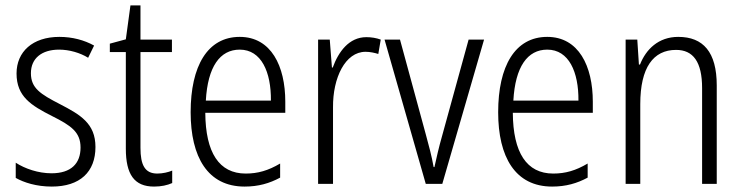

<svg xmlns="http://www.w3.org/2000/svg" viewBox="-20 -678 2734 708"><path d="M332 -136C332 -223 276 -255 201 -294C129 -331 94 -353 94 -408C94 -463 134 -495 198 -495C236 -495 276 -483 305 -465L327 -510C291 -530 247 -542 199 -542C100 -542 41 -487 41 -407C41 -322 95 -289 172 -250C242 -215 277 -191 277 -134C277 -75 242 -39 170 -39C121 -39 72 -56 38 -78V-22C68 -5 114 10 171 10C275 10 332 -44 332 -136Z M560 -38C514 -38 498 -70 498 -133V-486H614V-532H498V-658H461L444 -533L385 -517V-486H444V-130C444 -35 475 10 548 10C575 10 597 5 615 -3V-49C601 -43 580 -38 560 -38Z M864 -542C745 -542 683 -434 683 -264C683 -99 746 10 882 10C933 10 974 -2 1013 -23V-75C969 -49 931 -38 886 -38C788 -38 738 -115 737 -262H1032V-303C1032 -434 980 -542 864 -542ZM864 -495C944 -495 980 -412 979 -307H739C746 -432 791 -495 864 -495Z M1331 -541C1267 -541 1228 -487 1207 -429H1204L1196 -532H1153V0H1208V-282C1207 -391 1253 -487 1328 -487C1345 -487 1362 -483 1375 -479L1384 -532C1368 -538 1349 -541 1331 -541Z M1550 0H1611L1765 -532H1708L1610 -176C1598 -134 1589 -94 1582 -62H1579C1572 -102 1561 -143 1550 -183L1455 -532H1398Z M1998 -542C1879 -542 1817 -434 1817 -264C1817 -99 1880 10 2016 10C2067 10 2108 -2 2147 -23V-75C2103 -49 2065 -38 2020 -38C1922 -38 1872 -115 1871 -262H2166V-303C2166 -434 2114 -542 1998 -542ZM1998 -495C2078 -495 2114 -412 2113 -307H1873C1880 -432 1925 -495 1998 -495Z M2481 -542C2408 -542 2362 -496 2340 -440H2336L2330 -532H2287V0H2341V-294C2341 -429 2389 -494 2473 -494C2536 -494 2569 -450 2569 -353V0H2623V-363C2623 -486 2573 -542 2481 -542Z"/></svg>

Font: Noto Sans Myanmar Condensed Light
Style: Regular
Weight: 300
Width: 3
Designer: Monotype Design Team
Foundry: Monotype Imaging Inc.
Version: Version 2.107